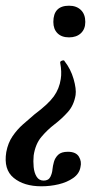

<svg xmlns="http://www.w3.org/2000/svg" viewBox="-37 -378 384 673"><path d="M205 -358Q231 -358 246.5 -343Q262 -328 262 -301Q262 -276 246.5 -261.5Q231 -247 205 -247Q179 -247 164.5 -261.5Q150 -276 150 -301Q150 -358 205 -358ZM189 -164Q211 -136 221 -101Q231 -66 228 -45Q222 -9 201 14.5Q180 38 154.5 57.5Q129 77 108 102Q87 127 81 167Q79 187 81 207.5Q83 228 91.5 241.5Q100 255 116 255Q133 255 139.5 242Q146 229 147 215Q148 204 152 189.5Q156 175 167 164.5Q178 154 201 154Q229 154 239.5 171Q250 188 245 208Q241 231 219.5 246Q198 261 168.5 268Q139 275 108 275Q47 275 11 245.5Q-25 216 -15 155Q-9 123 7 99.5Q23 76 44 57.5Q65 39 85 22Q132 -13 151.5 -40Q171 -67 176 -101Q178 -113 177.5 -127.5Q177 -142 174 -158Q173 -163 180.5 -165.5Q188 -168 189 -164Z"/></svg>

Font: Cormorant Light
Style: Bold Italic
Weight: 700
Italic angle: -10°
Version: Version 4.000